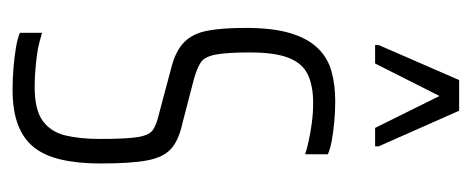

<svg xmlns="http://www.w3.org/2000/svg" viewBox="-248 -512 768 313"><g transform="rotate(90 136.5 -356.0)"><path d="M127 8Q109 8 91 6.5Q73 5 58 2.5Q43 0 34 -4V-40Q41 -38 50.5 -35.5Q60 -33 72 -31.5Q84 -30 97 -29Q110 -28 122 -28Q160 -28 178 -41.5Q196 -55 201.5 -79Q207 -103 207 -134Q207 -177 204 -196Q201 -215 192 -221Q183 -227 165 -231L90 -251Q63 -258 49 -272Q35 -286 30.5 -310Q26 -334 26 -372Q26 -416 34.5 -444.5Q43 -473 59 -489.5Q75 -506 97 -512Q119 -518 146 -518Q162 -518 178.5 -516.5Q195 -515 209 -512.5Q223 -510 232 -506V-469Q223 -472 209 -475Q195 -478 179.5 -480Q164 -482 148 -482Q121 -482 102.5 -473.5Q84 -465 75 -442.5Q66 -420 66 -379Q66 -341 69.5 -323Q73 -305 82 -299Q91 -293 108 -288L181 -269Q209 -263 223 -250.5Q237 -238 242 -211.5Q247 -185 247 -135Q247 -98 240.5 -70.5Q234 -43 220 -26Q206 -9 183 -0.5Q160 8 127 8ZM54 -583V-589L111 -720H161L219 -589V-583H189L137 -688L84 -583Z"/></g></svg>

Font: Saira UltraCondensed ExtraLight
Style: Regular
Weight: 250
Width: 1
Designer: Hector Gatti with collaboration of the Omnibus-Type team
Foundry: Omnibus-Type
Version: Version 1.101